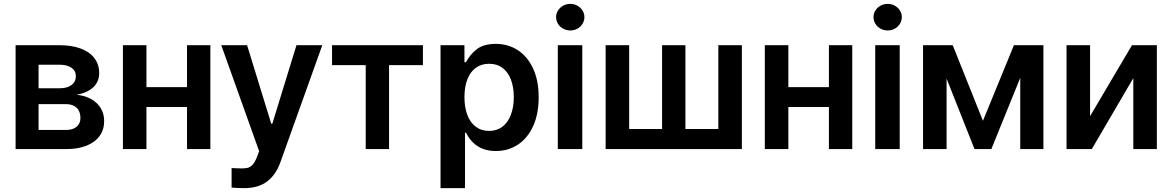

<svg xmlns="http://www.w3.org/2000/svg" viewBox="-20 -761 5985 980"><path d="M59.6 -530.3H283.2Q345.7 -530.3 391.4 -513.4Q437 -496.6 461.7 -464.4Q486.3 -432.1 486.3 -387.7Q486.3 -343.8 455.8 -315.4Q425.3 -287.1 371.1 -277.3Q412.6 -273.4 444.3 -255.9Q476.1 -238.3 493.9 -209.5Q511.7 -180.7 511.7 -143.6Q511.7 -100.1 488.8 -67.6Q465.8 -35.2 422.1 -17.6Q378.4 0 317.4 0H59.6ZM390.6 -159.2Q390.6 -192.4 371.1 -210.9Q351.6 -229.5 317.4 -229.5H176.8V-97.7H317.4Q351.6 -97.7 371.1 -114Q390.6 -130.4 390.6 -159.2ZM367.2 -372.1Q367.2 -399.9 344.7 -415.3Q322.3 -430.7 283.2 -430.7H176.8V-310.5H285.2Q323.2 -310.5 345.2 -327.1Q367.2 -343.8 367.2 -372.1Z M727.5 -316.4H934.6V-530.3H1053.7V0H934.6V-214.8H727.5V0H607.4V-530.3H727.5Z M1162.1 196.3V96.7Q1193.4 98.6 1214.8 98.6Q1233.4 98.6 1245.8 95.2Q1258.3 91.8 1270 78.9Q1281.7 65.9 1292 39.1L1302.7 10.7L1109.4 -530.3H1241.2L1364.3 -129.9H1370.1L1493.2 -530.3H1625L1412.1 64.5Q1388.7 130.9 1343.8 165Q1298.8 199.2 1226.6 199.2Q1185.5 199.2 1162.1 196.3Z M1674.8 -530.3H2138.7V-428.7H1965.8V0H1846.7V-428.7H1674.8Z M2228.5 -530.3H2350.6V-443.4H2358.4Q2378.4 -482.4 2413.6 -509.8Q2448.7 -537.1 2510.7 -537.1Q2572.8 -537.1 2622.3 -505.4Q2671.9 -473.6 2700.7 -412.1Q2729.5 -350.6 2729.5 -264.6Q2729.5 -179.2 2701.2 -117.2Q2672.9 -55.2 2623.3 -22.7Q2573.7 9.8 2510.7 9.8Q2405.3 9.8 2358.4 -84H2353.5V199.2H2228.5ZM2476.6 -92.8Q2516.6 -92.8 2544.9 -114.7Q2573.2 -136.7 2587.9 -175.8Q2602.5 -214.8 2602.5 -265.6Q2602.5 -315.4 2588.1 -354Q2573.7 -392.6 2545.4 -414.1Q2517.1 -435.5 2476.6 -435.5Q2436.5 -435.5 2408.2 -414.6Q2379.9 -393.6 2365.2 -355.2Q2350.6 -316.9 2350.6 -265.6Q2350.6 -213.9 2365.2 -174.8Q2379.9 -135.7 2408.2 -114.3Q2436.5 -92.8 2476.6 -92.8Z M2827.1 -530.3H2952.1V0H2827.1ZM2818.4 -673.8Q2818.4 -691.9 2828.1 -707.5Q2837.9 -723.1 2854.7 -732.2Q2871.6 -741.2 2890.6 -741.2Q2910.2 -741.2 2926.8 -732.2Q2943.4 -723.1 2953.1 -707.5Q2962.9 -691.9 2962.9 -673.8Q2962.9 -655.3 2953.1 -639.4Q2943.4 -623.5 2926.8 -614.5Q2910.2 -605.5 2890.6 -605.5Q2871.6 -605.5 2854.7 -614.5Q2837.9 -623.5 2828.1 -639.4Q2818.4 -655.3 2818.4 -673.8Z M3191.4 -530.3V-102.5H3359.4V-530.3H3478.5V-102.5H3646.5V-530.3H3766.6V0H3071.3V-530.3Z M4003.9 -316.4H4210.9V-530.3H4330.1V0H4210.9V-214.8H4003.9V0H3883.8V-530.3H4003.9Z M4447.3 -530.3H4572.3V0H4447.3ZM4438.5 -673.8Q4438.5 -691.9 4448.2 -707.5Q4458 -723.1 4474.9 -732.2Q4491.7 -741.2 4510.7 -741.2Q4530.3 -741.2 4546.9 -732.2Q4563.5 -723.1 4573.2 -707.5Q4583 -691.9 4583 -673.8Q4583 -655.3 4573.2 -639.4Q4563.5 -623.5 4546.9 -614.5Q4530.3 -605.5 4510.7 -605.5Q4491.7 -605.5 4474.9 -614.5Q4458 -623.5 4448.2 -639.4Q4438.5 -655.3 4438.5 -673.8Z M5155.3 -530.3H5305.7V0H5187.5V-363.8L5040 0H4954.1L4811.5 -359.9V0H4691.4V-530.3H4842.8L4997.1 -144.5Z M5757.8 -530.3H5884.8V0H5764.6V-362.3L5552.7 0H5423.8V-530.3H5543.9V-168Z"/></svg>

Font: Pretendard SemiBold
Style: Regular
Weight: 600
Designer: Base glyphs from Inter by Rasmus Andersson; Hangeul glyphs from Noto Sans CJK(Source Han Sans) by Jang Soo-young and Kan
Foundry: Kil Hyung-jin
Version: Version 1.309